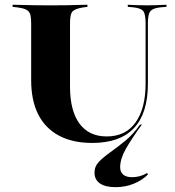

<svg xmlns="http://www.w3.org/2000/svg" viewBox="-20 -591 739 809"><path d="M466.9 197.6Q424.2 197.6 401.2 181.9Q378.2 166.1 378.2 136.3Q378.2 109.7 397.6 89.9Q416.9 70.2 446 49.6Q475 29 508.1 2Q541.1 -25 569.4 -65.3L578.2 -66.9Q532.3 -3.2 509.3 37.9Q486.3 79 486.3 113.7Q486.3 133.9 499.2 144.8Q512.1 155.6 536.3 155.6Q571 155.6 600 137.9L603.2 144.4Q578.2 169.4 542.7 183.5Q507.3 197.6 466.9 197.6ZM111.3 -369.4V-492.7Q111.3 -518.5 106.9 -531.5Q102.4 -544.4 90.3 -550.4Q78.2 -556.5 54.8 -559.7L33.1 -562.1V-571Q49.2 -571 71.8 -570.2Q94.4 -569.4 122.6 -569Q150.8 -568.5 181.5 -568.5H192.7H204.8Q235.5 -568.5 262.1 -569Q288.7 -569.4 310.9 -570.2Q333.1 -571 348.4 -571V-562.1L329.8 -559.7Q296 -554 285.5 -542.7Q275 -531.5 275 -492.7V-369.4ZM368.5 11.3Q286.3 11.3 228.6 -19.4Q171 -50 141.1 -108.9Q111.3 -167.7 111.3 -253.2V-369.4H275V-226.6Q275 -124.2 314.9 -70.2Q354.8 -16.1 429.8 -16.1Q508.9 -16.1 551.2 -75Q593.5 -133.9 593.5 -239.5V-369.4H603.2V-238.7Q603.2 -113.7 544.4 -51.2Q485.5 11.3 368.5 11.3ZM593.5 -369.4V-492.7Q593.5 -531.5 583.5 -544.4Q573.4 -557.3 537.9 -560.5L518.5 -562.1V-571Q532.3 -570.2 553.2 -569.4Q574.2 -568.5 597.6 -568.5Q615.3 -568.5 630.6 -569Q646 -569.4 659.3 -570.2Q672.6 -571 681.5 -571V-562.1L660.5 -560.5Q636.3 -558.1 624.2 -552Q612.1 -546 607.7 -532.3Q603.2 -518.5 603.2 -492.7V-369.4Z"/></svg>

Font: Playfair 144pt SemiExpanded Black
Style: Regular
Weight: 900
Width: 6
Designer: Claus Eggers Sørensen
Foundry: Claus Eggers Sørensen
Version: Version 2.203